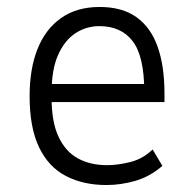

<svg xmlns="http://www.w3.org/2000/svg" viewBox="-20 -523 557 551"><path d="M285 8Q219 8 169 -18Q119 -44 92 -100.5Q65 -157 65 -247Q65 -325 87.5 -382Q110 -439 155 -471Q200 -503 266 -503Q331 -503 372 -473.5Q413 -444 432.5 -388.5Q452 -333 452 -255V-230H112V-282H413L394 -260Q394 -361 361 -404.5Q328 -448 265 -448Q228 -448 197 -428Q166 -408 147 -366Q128 -324 128 -256V-243Q128 -173 148 -130.5Q168 -88 203.5 -68.5Q239 -49 287 -49Q318 -49 354 -58Q390 -67 418 -94L446 -47Q410 -16 368.5 -4Q327 8 285 8Z"/></svg>

Font: Nunito Sans 7pt Condensed Light
Style: Regular
Weight: 300
Width: 3
Designer: Vernon Adams
Foundry: Vernon Adams
Version: Version 3.101;gftools[0.9.27]